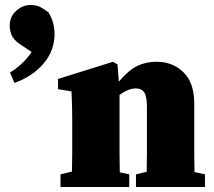

<svg xmlns="http://www.w3.org/2000/svg" viewBox="-20 -751 860 771"><path d="M223 0V-51L269 -62Q270 -98 270 -138.5Q270 -179 270 -210V-272Q270 -300 269.5 -317Q269 -334 268.5 -349Q268 -364 267 -384L213 -393V-434L434 -503L452 -492L457 -423Q498 -471 532.5 -487Q567 -503 609 -503Q674 -503 717 -460.5Q760 -418 760 -336V-210Q760 -178 760 -137Q760 -96 761 -60L803 -51V0H526V-51L569 -61Q570 -97 570 -138Q570 -179 570 -210V-323Q570 -363 559.5 -379.5Q549 -396 525 -396Q497 -396 460 -370V-210Q460 -179 460 -137.5Q460 -96 461 -59L499 -51V0ZM199 -614Q199 -548 155 -496Q111 -444 38 -418L20 -460Q40 -471 64 -492.5Q88 -514 107 -542L58 -575Q35 -591 27 -609.5Q19 -628 19 -649Q19 -684 45 -707.5Q71 -731 103 -731Q128 -731 145 -721Q162 -711 174 -702Q187 -682 193 -659.5Q199 -637 199 -614Z"/></svg>

Font: Source Serif Pro Black
Style: Regular
Weight: 900
Designer: Frank Grießhammer
Foundry: Adobe Systems Incorporated
Version: Version 3.001;hotconv 1.0.111;makeotfexe 2.5.65597